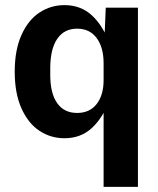

<svg xmlns="http://www.w3.org/2000/svg" viewBox="-20 -530 617 750"><path d="M518.8 -500H393.1L388.1 -380L409.7 -356Q383.1 -429 339.4 -469.5Q295.8 -510 231.8 -510Q178.1 -510 134.2 -481Q90.2 -452 63.9 -393.4Q37.5 -334.7 37.5 -250Q37.5 -165.3 63.9 -106.6Q90.2 -48 134.2 -19Q178.1 10 231.8 10Q295.8 10 339.4 -30.5Q383.1 -71 409.7 -144L384.7 -120V200H518.8ZM176.3 -236.8V-263.2Q176.3 -337.8 203.3 -377.9Q230.4 -418 281.2 -418Q330.6 -418 357.7 -381.2Q384.7 -344.5 384.7 -283.2V-216.8Q384.7 -158.9 357.7 -123.8Q330.6 -88.8 281.2 -88.8Q230.4 -88.8 203.3 -127.2Q176.3 -165.6 176.3 -236.8Z"/></svg>

Font: TASA Orbiter VF Text
Style: Regular
Weight: 400
Designer: Weizhong Zhang
Foundry: 本地遙控
Version: Version 1.001;Glyphs 3.2 (3192)